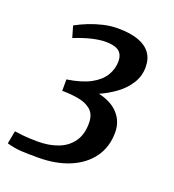

<svg xmlns="http://www.w3.org/2000/svg" viewBox="-119 -721 743 822"><g transform="rotate(20 252.0 -309.5)"><path d="M146 9Q101 9 70.5 7.5Q40 6 4 -4L15 -63Q55 -57 82 -56Q109 -55 122 -55Q173 -55 213.5 -70.5Q254 -86 277.5 -119Q301 -152 301 -203Q301 -243 279 -262.5Q257 -282 221.5 -288.5Q186 -295 146 -295V-347Q212 -357 252 -378.5Q292 -400 310.5 -430.5Q329 -461 329 -495Q329 -527 310 -541.5Q291 -556 249 -556Q224 -556 189 -548Q154 -540 109 -522L94 -574Q121 -589 151.5 -601Q182 -613 214.5 -620.5Q247 -628 279 -628Q336 -628 373 -614.5Q410 -601 428.5 -575.5Q447 -550 447 -512Q447 -471 425.5 -437Q404 -403 369.5 -378Q335 -353 298 -337Q357 -324 388.5 -289Q420 -254 420 -205Q420 -138 385 -90Q350 -42 288.5 -16.5Q227 9 146 9Z"/></g></svg>

Font: Manuale SemiBold
Style: Italic
Weight: 600
Italic angle: -11°
Designer: Eduardo Tunni / Pablo Cosgaya
Foundry: Eduardo Tunni / Pablo Cosgaya
Version: Version 1.002